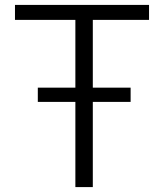

<svg xmlns="http://www.w3.org/2000/svg" viewBox="-20 -762 664 782"><path d="M587 -681V-742H41V-681H287V-405H134V-347H287V0H358V-347H512V-405H358V-681Z"/></svg>

Font: 18Franklin Light
Style: Regular
Weight: 300
Designer: Pablo Impallari, Rodrigo Fuenzalida (Modified by Dan O. Williams)
Version: Version 0.025;PS 000.025;hotconv 1.0.88;makeotf.lib2.5.64775